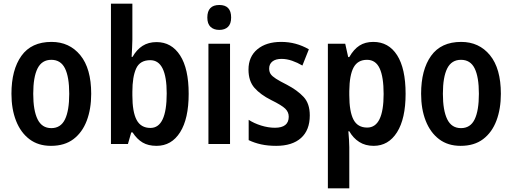

<svg xmlns="http://www.w3.org/2000/svg" viewBox="-20 -780 2775 1040"><path d="M474 -272Q474 -190 450 -126.5Q426 -63 378 -26.5Q330 10 256 10Q187 10 139.5 -26Q92 -62 67 -125.5Q42 -189 42 -272Q42 -402 96 -477.5Q150 -553 259 -553Q356 -553 415 -481Q474 -409 474 -272ZM160 -272Q160 -182 183.5 -134Q207 -86 258 -86Q309 -86 332 -133.5Q355 -181 355 -272Q355 -363 332 -409.5Q309 -456 258 -456Q207 -456 183.5 -409.5Q160 -363 160 -272Z M697 -566Q697 -545 695.5 -521Q694 -497 693 -472H698Q720 -511 752 -531.5Q784 -552 828 -552Q909 -552 955.5 -480Q1002 -408 1002 -272Q1002 -137 955.5 -63.5Q909 10 828 10Q783 10 752.5 -8Q722 -26 698 -63H691L673 0H581V-760H697ZM794 -454Q738 -454 717.5 -409Q697 -364 697 -283V-263Q697 -174 720 -130.5Q743 -87 795 -87Q883 -87 883 -274Q883 -454 794 -454Z M1168 -753Q1232 -753 1232 -685Q1232 -651 1215 -634.5Q1198 -618 1168 -618Q1138 -618 1120.5 -634.5Q1103 -651 1103 -685Q1103 -753 1168 -753ZM1226 -543V0H1109V-543Z M1658 -155Q1658 -75 1610.5 -32.5Q1563 10 1476 10Q1431 10 1394.5 2Q1358 -6 1327 -21V-131Q1356 -112 1394.5 -100Q1433 -88 1469 -88Q1544 -88 1544 -148Q1544 -173 1525 -191.5Q1506 -210 1449 -238Q1391 -267 1358.5 -304Q1326 -341 1326 -403Q1326 -473 1374 -513Q1422 -553 1503 -553Q1544 -553 1581 -543Q1618 -533 1653 -513L1618 -425Q1591 -441 1562 -451Q1533 -461 1505 -461Q1473 -461 1455.5 -447Q1438 -433 1438 -409Q1438 -391 1446 -379Q1454 -367 1475 -353.5Q1496 -340 1534 -321Q1591 -291 1624.5 -255Q1658 -219 1658 -155Z M2002 -553Q2085 -553 2131 -481Q2177 -409 2177 -272Q2177 -137 2130.5 -63.5Q2084 10 2004 10Q1959 10 1926 -11Q1893 -32 1872 -69H1867Q1869 -45 1870.5 -22.5Q1872 0 1872 17V240H1756V-543H1850L1866 -471H1872Q1896 -513 1927 -533Q1958 -553 2002 -553ZM1968 -456Q1918 -456 1895.5 -415Q1873 -374 1872 -287V-265Q1872 -176 1894.5 -132.5Q1917 -89 1969 -89Q2058 -89 2058 -271Q2058 -363 2036.5 -409.5Q2015 -456 1968 -456Z M2693 -272Q2693 -190 2669 -126.5Q2645 -63 2597 -26.5Q2549 10 2475 10Q2406 10 2358.5 -26Q2311 -62 2286 -125.5Q2261 -189 2261 -272Q2261 -402 2315 -477.5Q2369 -553 2478 -553Q2575 -553 2634 -481Q2693 -409 2693 -272ZM2379 -272Q2379 -182 2402.5 -134Q2426 -86 2477 -86Q2528 -86 2551 -133.5Q2574 -181 2574 -272Q2574 -363 2551 -409.5Q2528 -456 2477 -456Q2426 -456 2402.5 -409.5Q2379 -363 2379 -272Z"/></svg>

Font: Noto Sans Lao Looped Condensed SemiBold
Style: Regular
Weight: 600
Width: 3
Designer: Mark Frömberg, Ben Mitchell
Foundry: The Fontpad Ltd
Version: Version 1.002; ttfautohint (v1.8.4.7-5d5b)